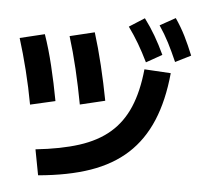

<svg xmlns="http://www.w3.org/2000/svg" viewBox="-57 -911 997 964"><g transform="rotate(5 441.5 -428.5)"><path d="M145.6 -134.4Q272.2 -147.8 363.9 -177.2Q455.6 -206.7 516.1 -258.9Q576.7 -311.1 610.6 -390.6Q644.4 -470 655.6 -582.2L788.9 -574.4Q775.6 -435.6 732.8 -333.9Q690 -232.2 615.6 -163.9Q541.1 -95.6 431.1 -57.2Q321.1 -18.9 170 -5.6ZM98.9 -355.6Q83.3 -441.1 62.2 -525.6Q41.1 -610 17.8 -684.4L142.2 -714.4Q166.7 -644.4 187.2 -559.4Q207.8 -474.4 224.4 -384.4ZM347.8 -377.8Q331.1 -467.8 310.6 -554.4Q290 -641.1 266.7 -715.6L391.1 -745.6Q414.4 -671.1 435.6 -583.3Q456.7 -495.6 473.3 -407.8ZM660 -617.8Q635.6 -667.8 611.7 -708.3Q587.8 -748.9 558.9 -788.9L635.6 -837.8Q665.6 -797.8 690.6 -755Q715.6 -712.2 738.9 -662.2ZM805.6 -632.2Q783.3 -683.3 761.7 -725.6Q740 -767.8 712.2 -808.9L790 -852.2Q818.9 -810 840.6 -766.7Q862.2 -723.3 883.3 -671.1Z"/></g></svg>

Font: Paperlogy 7 Bold
Style: Regular
Weight: 700
Designer: redesigned by Lee Juim, glyphs from Gmarket Sans & Montserrat
Foundry: PT&
Version: Version 1.001